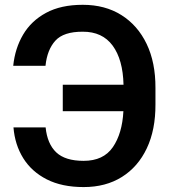

<svg xmlns="http://www.w3.org/2000/svg" viewBox="-20 -757 691 787"><path d="M35.2 -234.9H167Q173.8 -167.5 210.4 -132.6Q247.1 -97.7 322.8 -97.7Q403.8 -97.7 442.4 -153.6Q481 -209.5 485.8 -301.3H237.3V-409.7H486.3Q483.9 -512.7 441.7 -570.1Q399.4 -627.4 319.3 -627Q240.7 -627.4 207 -590.3Q173.3 -553.2 166.5 -487.3H34.2Q41.5 -558.6 74.7 -615Q107.9 -671.4 168.7 -704.3Q229.5 -737.3 319.3 -737.3Q410.6 -737.3 477.5 -695.3Q544.4 -653.3 581.1 -576.9Q617.7 -500.5 617.2 -396.5V-329.1Q617.7 -225.1 581.8 -149.2Q545.9 -73.2 479.7 -31.7Q413.6 9.8 322.8 9.8Q233.9 9.8 171.9 -21.7Q109.9 -53.2 75.4 -108.4Q41 -163.6 35.2 -234.9Z"/></svg>

Font: Inter Display Semi Bold
Style: Regular
Weight: 600
Designer: Rasmus Andersson
Foundry: rsms
Version: Version 4.000;git-37864ae